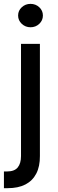

<svg xmlns="http://www.w3.org/2000/svg" viewBox="-35 -774 302 998"><path d="M74.2 -545.9H172.4V37.1Q172.9 90.8 153.6 128.2Q134.3 165.5 97.2 184.8Q60.1 204.1 4.9 204.1H-14.6V117.2H2Q40 117.2 57.1 96.4Q74.2 75.7 74.2 37.1ZM123.5 -632.3Q97.2 -632.3 78.1 -650.1Q59.1 -668 59.1 -693.4Q59.1 -718.8 78.1 -736.3Q97.2 -753.9 123.5 -753.9Q150.4 -753.9 169.2 -736.3Q188 -718.8 188 -693.4Q188 -668 169.2 -650.1Q150.4 -632.3 123.5 -632.3Z"/></svg>

Font: Inter Cardless
Style: Regular
Weight: 400
Designer: Rasmus Andersson
Foundry: rsms
Version: Version 4.001;git-9221beed3